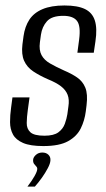

<svg xmlns="http://www.w3.org/2000/svg" viewBox="-20 -525 387 701"><path d="M138.2 8.3Q90.5 8.3 64.2 -3.1Q38 -14.5 27.4 -34Q16.8 -53.5 16.7 -78.9Q16.6 -104.3 20.5 -131.9L25.5 -169.5H87.8L81.4 -122.5Q77.9 -97.4 77.6 -76.2Q77.2 -54.9 90.9 -42.2Q104.6 -29.5 142.2 -29.5Q176.3 -29.5 193.1 -41.9Q209.9 -54.3 216.7 -73Q223.4 -91.6 225.9 -107.8L229.7 -136Q233.7 -161 226.9 -178.9Q220 -196.7 202.5 -210.1Q185 -223.5 154.9 -235.7Q124.6 -248.9 101.6 -264.2Q78.6 -279.5 68.1 -303Q57.6 -326.5 61.9 -362.8L65.9 -392.9Q70.8 -428.1 87.2 -453.2Q103.7 -478.3 135.3 -491.6Q166.9 -505 215.3 -505Q263.4 -505 290.3 -491.9Q317.2 -478.8 326.3 -450Q335.5 -421.1 328.5 -374.4L322.3 -332.4H262.5L269 -381.2Q275.3 -430.3 261.1 -448.7Q247 -467.2 211 -467.2Q169 -467.2 151.3 -447.2Q133.7 -427.2 129.5 -398.4L125.7 -370.7Q121.9 -342 131.6 -323.9Q141.2 -305.8 162.7 -293.4Q184.1 -281 213.9 -267.6Q241.2 -256.1 261.5 -242.2Q281.9 -228.3 291.5 -204.9Q301 -181.5 296 -140.8L293.2 -118.3Q289 -85 274.9 -56.3Q260.8 -27.5 228.8 -9.6Q196.8 8.3 138.2 8.3ZM80.2 156.3Q97.4 133.7 106.5 117.2Q115.7 100.7 116 92.3Q116.3 86.4 112.3 82.6Q108.4 78.7 104.4 73.3Q100.4 67.8 100.9 58.5Q101.5 49.1 111 40.5Q120.6 31.9 134.3 31.9Q148.4 31.9 156.7 39.9Q165 47.9 164.1 60.5Q163.6 72 154.5 89.1Q145.5 106.3 132.9 124Q120.3 141.7 107.3 156.3Z"/></svg>

Font: Alumni Sans Thin
Style: Italic
Weight: 100
Italic angle: -8°
Designer: Robert E. Leuschke
Foundry: Robert E. Leuschke
Version: Version 1.016